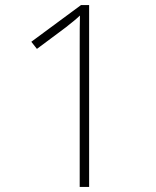

<svg xmlns="http://www.w3.org/2000/svg" viewBox="-20 -734 612 754"><path d="M330 0V-714H298L103 -570L125 -542L239 -627C264 -647 277 -657 294 -673C293 -643 293 -607 293 -550V0Z"/></svg>

Font: Noto Sans Sinhala ExtraLight
Style: Regular
Weight: 200
Designer: Jelle Bosma - Monotype Design Team
Foundry: Monotype Imaging Inc.
Version: Version 2.006